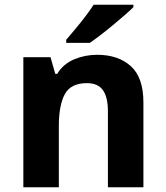

<svg xmlns="http://www.w3.org/2000/svg" viewBox="-20 -786 697 806"><path d="M388 -556Q476 -556 529 -508.5Q582 -461 582 -356V0H433V-319Q433 -378 412 -407.5Q391 -437 345 -437Q277 -437 252 -390.5Q227 -344 227 -257V0H78V-546H192L212 -476H220Q246 -518 291.5 -537Q337 -556 388 -556ZM540 -756Q526 -742 503 -722Q480 -702 453.5 -680Q427 -658 401.5 -638.5Q376 -619 357 -606H258V-619Q274 -638 295.5 -663.5Q317 -689 338 -716.5Q359 -744 373 -766H540Z"/></svg>

Font: Noto Sans Thaana
Style: Bold
Weight: 700
Designer: David Williams
Foundry: Google Inc.
Version: Version 3.001; ttfautohint (v1.8.4.7-5d5b)